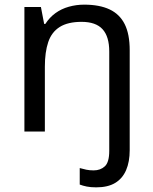

<svg xmlns="http://www.w3.org/2000/svg" viewBox="-20 -566 658 826"><path d="M394 240Q370 240 353 236.5Q336 233 323 228V157Q337 161 351 164Q365 167 383 167Q412 167 431 149.5Q450 132 450 83V-344Q450 -409 421 -440.5Q392 -472 331 -472Q272 -472 237 -450Q202 -428 187.5 -385Q173 -342 173 -279V0H85V-536H156L170 -463H175Q193 -491 218.5 -509.5Q244 -528 276 -537Q308 -546 342 -546Q408 -546 451.5 -525.5Q495 -505 516.5 -462Q538 -419 538 -350V80Q538 130 522.5 166Q507 202 475.5 221Q444 240 394 240Z"/></svg>

Font: Noto Sans Devanagari
Style: Regular
Weight: 400
Designer: Jelle Bosma - Monotype Design Team
Foundry: Monotype Imaging Inc.
Version: Version 2.003